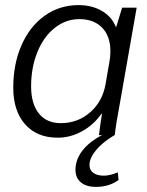

<svg xmlns="http://www.w3.org/2000/svg" viewBox="-20 -530 578 753"><path d="M331 117Q331 137 346 148Q361 159 388 159Q410 159 442 146L445 176Q408 203 356 203Q319 203 297.5 185.5Q276 168 276 136Q276 96 303 61Q330 26 380 0H368Q376 -61 380 -84H378Q347 -40 301.5 -15Q256 10 206 10Q125 10 78.5 -42.5Q32 -95 32 -186Q32 -279 64.5 -353Q97 -427 155.5 -468.5Q214 -510 288 -510Q340 -510 379 -487.5Q418 -465 434 -425H436L459 -500H516L450 -124Q436 -51 430 0H429Q382 28 356.5 59Q331 90 331 117ZM394 -200 409 -287Q413 -307 413 -329Q413 -388 380.5 -421.5Q348 -455 291 -455Q238 -455 194.5 -420.5Q151 -386 126.5 -325.5Q102 -265 102 -191Q102 -123 132.5 -85Q163 -47 218 -47Q285 -47 333.5 -89.5Q382 -132 394 -200Z"/></svg>

Font: Sarabun Light
Style: Italic
Weight: 300
Italic angle: -10°
Designer: Suppakit Chalermlarp | Katatrad Co.,Ltd.
Foundry: Cadson Demak Co.,Ltd.
Version: Version 1.000; ttfautohint (v1.6)